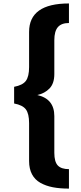

<svg xmlns="http://www.w3.org/2000/svg" viewBox="-20 -855 467 1108"><path d="M377.9 -722.2Q334.5 -722.2 314 -698.5Q293.5 -674.8 293.5 -622.6V-427.7Q293.5 -373.5 265.9 -344.7Q238.3 -315.9 194.8 -306.6Q293.5 -284.7 293.5 -185.1V26.9Q293.5 78.6 313.5 99.9Q333.5 121.1 377.9 121.1V233.4Q325.2 233.4 284.9 225.6Q244.6 217.8 212.9 200Q181.2 182.1 164.6 150.6Q147.9 119.1 147.9 74.2V-144.5Q147.9 -198.7 129.4 -223.6Q110.8 -248.5 61.5 -257.8V-354Q110.8 -363.3 129.4 -388.4Q147.9 -413.6 147.9 -467.8V-670.9Q147.9 -835 377.9 -835Z"/></svg>

Font: Epilogue
Style: Bold
Weight: 700
Designer: Tyler Finck
Foundry: Etcetera Type Co
Version: Version 2.112